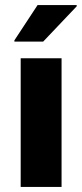

<svg xmlns="http://www.w3.org/2000/svg" viewBox="-20 -741 326 761"><path d="M62 0V-510H224V0ZM37 -576V-581L129 -721H284V-716L151 -576Z"/></svg>

Font: Saira Thin
Style: Bold
Weight: 700
Version: Version 1.101